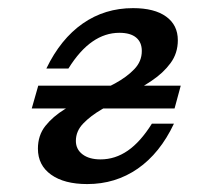

<svg xmlns="http://www.w3.org/2000/svg" viewBox="-20 -446 534 477"><path d="M58.9 -176.6 75 -233.1H429L413.7 -176.6ZM196.8 11.3Q139.5 11.3 106.9 -12.1Q74.2 -35.5 74.2 -76.6Q74.2 -109.7 92.7 -133.1Q111.3 -156.5 140.7 -174.6Q170.2 -192.7 203.2 -207.7Q236.3 -222.6 265.7 -238.7Q295.2 -254.8 313.7 -274.2Q332.3 -293.5 332.3 -319.4Q332.3 -341.1 318.1 -352.8Q304 -364.5 276.6 -364.5Q241.1 -364.5 209.7 -342.7Q178.2 -321 150 -275.8H95.2Q130.6 -349.2 185.5 -387.5Q240.3 -425.8 310.5 -425.8Q363.7 -425.8 392.7 -404.8Q421.8 -383.9 421.8 -346Q421.8 -313.7 403.6 -289.1Q385.5 -264.5 356.5 -245.2Q327.4 -225.8 295.2 -208.9Q262.9 -191.9 233.9 -175Q204.8 -158.1 186.7 -139.1Q168.5 -120.2 168.5 -96Q168.5 -75 185.1 -62.5Q201.6 -50 229.8 -50Q266.1 -50 297.6 -71.8Q329 -93.5 357.3 -138.7H412.1Q377.4 -65.3 322.2 -27Q266.9 11.3 196.8 11.3Z"/></svg>

Font: Playfair 5pt SemiExpanded Light
Style: Italic
Weight: 300
Width: 6
Italic angle: -15.6°
Designer: Claus Eggers Sørensen
Foundry: Claus Eggers Sørensen
Version: Version 2.203